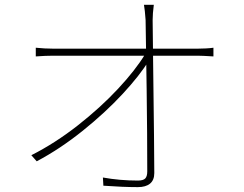

<svg xmlns="http://www.w3.org/2000/svg" viewBox="-20 -766 1017 799"><path d="M615.2 -682.6 617.2 -507.8Q622.1 -131.8 622.1 -45.9Q622.1 -16.6 604.5 -2Q586.9 12.7 553.7 12.7Q492.2 12.7 410.2 6.8L408.2 -27.3Q478.5 -14.6 553.7 -14.6Q576.2 -14.6 584.5 -23.4Q592.8 -32.2 592.8 -52.7Q592.8 -204.1 590.3 -392.6Q587.9 -581.1 585.9 -682.6Q583 -724.6 579.1 -746.1H620.1Q615.2 -709 615.2 -682.6ZM201.2 -563.5H802.7Q819.3 -563.5 836.9 -564.5Q854.5 -565.4 868.2 -567.4V-531.2Q821.3 -534.2 801.8 -534.2H201.2Q169.9 -534.2 128.9 -531.2V-567.4Q148.4 -565.4 165.5 -564.5Q182.6 -563.5 201.2 -563.5ZM583 -539.1 597.7 -540 598.6 -512.7Q562.5 -453.1 490.7 -375.5Q418.9 -297.9 324.7 -222.2Q230.5 -146.5 132.8 -94.7L110.4 -120.1Q209 -169.9 303.7 -244.1Q398.4 -318.4 471.2 -396.5Q543.9 -474.6 583 -539.1Z"/></svg>

Font: Min Sans VF VF
Style: Regular
Weight: 400
Designer: Jinseong-Kim, NotoSansCJK, Nunito
Foundry: Jinseong-Kim
Version: Version 1.420;Glyphs 3.1.2 (3151)